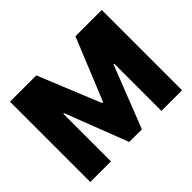

<svg xmlns="http://www.w3.org/2000/svg" viewBox="-146 -951 1195 1195"><g transform="rotate(-45 451.5 -353.5)"><path d="M279.3 -707 447.3 -295.9H456.1L624 -707H855.5V0H673.8V-416H668L506.8 -4.9H395.5L235.4 -418.9H229.5V0H47.9V-707Z"/></g></svg>

Font: Pretendard JP Black
Style: Regular
Weight: 900
Designer: Base glyphs from Inter by Rasmus Andersson; Hangeul glyphs from Noto Sans CJK(Source Han Sans) by Jang Soo-young and Kan
Foundry: Kil Hyung-jin
Version: Version 1.309